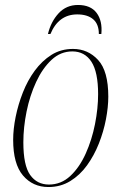

<svg xmlns="http://www.w3.org/2000/svg" viewBox="-20 -743 489 773"><path d="M175 10Q112 10 72.5 -36.5Q33 -83 33 -180Q33 -223 43 -272.5Q53 -322 72 -370.5Q91 -419 120 -458.5Q149 -498 187 -522Q225 -546 274 -546Q334 -546 375 -501.5Q416 -457 416 -354Q416 -312 406.5 -262.5Q397 -213 378 -165Q359 -117 330.5 -77.5Q302 -38 263 -14Q224 10 175 10ZM177 0Q226 0 263 -34.5Q300 -69 325 -124.5Q350 -180 362.5 -243.5Q375 -307 375 -364Q375 -453 348 -494.5Q321 -536 271 -536Q224 -536 187.5 -502Q151 -468 125.5 -413Q100 -358 87 -294Q74 -230 74 -170Q74 -77 101.5 -38.5Q129 0 177 0ZM173 -606Q185 -656 216 -689.5Q247 -723 294 -723Q345 -723 369 -691Q393 -659 388 -606H378Q378 -646 355 -665.5Q332 -685 291 -685Q216 -685 183 -606Z"/></svg>

Font: Noto Serif Display Condensed ExtraLight
Style: Italic
Weight: 200
Width: 3
Italic angle: -12°
Designer: Monotype Design Team
Foundry: Monotype Imaging Inc.
Version: Version 2.009